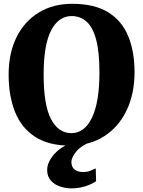

<svg xmlns="http://www.w3.org/2000/svg" viewBox="-20 -773 771 1034"><path d="M361 11Q243.5 12 169.5 -36Q95.5 -84 61 -170.2Q26.5 -256.5 26.5 -370.5Q26.5 -487 69.2 -573Q112 -659 189.5 -706Q267 -753 371.5 -752.5Q489 -752 562.5 -706.8Q636 -661.5 670.2 -579Q704.5 -496.5 704.5 -384Q704.5 -267.5 662 -178.8Q619.5 -90 542.2 -40Q465 10 361 11ZM366 -686.5Q295.5 -686.5 255.2 -609Q215 -531.5 215 -371Q215 -207 254.8 -131.5Q294.5 -56 364.5 -56Q435 -56 475.2 -139Q515.5 -222 515.5 -383Q515.5 -493 497.8 -559.5Q480 -626 446.5 -656.2Q413 -686.5 366 -686.5ZM365.5 241.5Q334.5 241.5 304 231.5Q273.5 221.5 253.8 199.5Q234 177.5 234 142Q234 101.5 271 58.5Q308 15.5 376.5 -9L412.5 -13L470 -9Q418.5 10 391.5 42Q364.5 74 364.5 100.5Q364.5 125 381 139.2Q397.5 153.5 428.5 153.5Q450.5 153.5 465.2 147Q480 140.5 495.5 134L497.5 202.5Q477 218 440.2 229.8Q403.5 241.5 365.5 241.5Z"/></svg>

Font: Merriweather Black
Style: Regular
Weight: 900
Designer: Eben Sorkin
Foundry: Eben Sorkin
Version: Version 2.200;gftools[0.9.31]